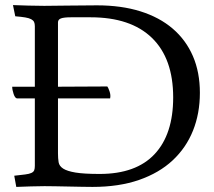

<svg xmlns="http://www.w3.org/2000/svg" viewBox="-20 -732 843 755"><path d="M117 -345H47Q39 -346 33.5 -362.5Q28 -379 28 -391H117V-629Q117 -639 114 -645.5Q111 -652 102.5 -656.5Q94 -661 79 -663.5Q64 -666 40 -668L31 -712Q63 -711 91.5 -710Q120 -709 154 -709Q193 -709 244 -710Q295 -711 361 -711Q457 -711 532 -687.5Q607 -664 659 -619.5Q711 -575 738.5 -511.5Q766 -448 766 -367Q766 -286 739 -218.5Q712 -151 659 -101.5Q606 -52 527 -24.5Q448 3 344 3Q326 3 301 2.5Q276 2 249.5 1.5Q223 1 198 0.5Q173 0 155 0Q124 0 100.5 1Q77 2 44 3L36 -41Q63 -44 79 -46Q95 -48 103.5 -52Q112 -56 114.5 -62.5Q117 -69 117 -80ZM402 -392Q405 -389 410.5 -373.5Q416 -358 413 -345H208V-129Q208 -109 210.5 -94Q213 -79 228.5 -69Q244 -59 277 -53.5Q310 -48 372 -48Q515 -48 588 -126Q661 -204 661 -349Q661 -502 577.5 -583Q494 -664 336 -664H259Q231 -664 219.5 -659.5Q208 -655 208 -644V-391Z"/></svg>

Font: Lusitana
Style: Regular
Weight: 400
Designer: Ana Paula Megda
Foundry: Ana Paula Megda
Version: Version 1.000; ttfautohint (v1.1) -l 8 -r 50 -G 200 -x 14 -D